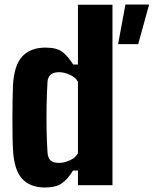

<svg xmlns="http://www.w3.org/2000/svg" viewBox="-20 -821 681 851"><path d="M179.5 10Q113 10 77.5 -29.2Q42 -68.5 37.5 -159Q36 -184.5 35.5 -222.5Q35 -260.5 35 -302Q35 -343.5 35.8 -380.5Q36.5 -417.5 37.5 -441Q42 -532 78.8 -571Q115.5 -610 181.5 -610Q232 -610 257 -590.5Q282 -571 304.5 -535H325.5V-800H478.5V0H325.5V-65H303.5Q282 -29 255.5 -9.5Q229 10 179.5 10ZM242.5 -99Q265 -99 290.5 -110.8Q316 -122.5 325.5 -142V-458Q316 -477.5 290.5 -489.2Q265 -501 242.5 -501Q217 -501 204.5 -490Q192 -479 190.5 -458Q187.5 -407.5 186.5 -353.8Q185.5 -300 186.5 -247Q187.5 -194 190.5 -146Q192 -122 203.5 -110.5Q215 -99 242.5 -99ZM503.5 -625.5 536 -801H641L592.5 -625.5Z"/></svg>

Font: Big Shoulders Text Thin Black
Style: Regular
Weight: 900
Version: Version 2.002